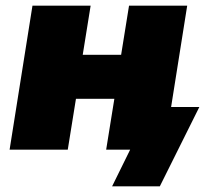

<svg xmlns="http://www.w3.org/2000/svg" viewBox="-20 -530 733 680"><path d="M14 0 95 -510H301L273 -336H409L437 -510H643L586 -151H686L546 130H377L441 0H356L385 -180H249L220 0Z"/></svg>

Font: Mulish ExtraBlack
Style: Italic
Weight: 1000
Italic angle: -9°
Designer: Vernon Adams
Foundry: Vernon Adams
Version: Version 3.603; ttfautohint (v1.8.3)